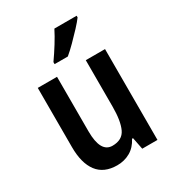

<svg xmlns="http://www.w3.org/2000/svg" viewBox="-186 -875 905 994"><g transform="rotate(-30 267.0 -378.0)"><path d="M467 -543V0H376L362 -71H356Q335 -30 300 -10Q265 10 222 10Q143 10 104 -41.5Q65 -93 65 -189V-543H180V-217Q180 -90 251 -90Q310 -90 331 -135Q352 -180 352 -266V-543ZM426 -756Q412 -737 386.5 -709.5Q361 -682 332.5 -653.5Q304 -625 281 -606H202V-618Q228 -655 252 -693.5Q276 -732 293 -766H426Z"/></g></svg>

Font: Noto Sans Kannada Condensed SemiBold
Style: Regular
Weight: 600
Width: 3
Designer: Jelle Bosma - Monotype Design Team
Foundry: Monotype Imaging Inc.
Version: Version 2.005; ttfautohint (v1.8.4.7-5d5b)